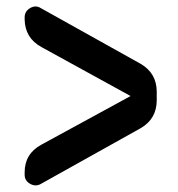

<svg xmlns="http://www.w3.org/2000/svg" viewBox="-20 -586 540 582"><path d="M406.2 -392.6Q455.1 -364.3 455.1 -307.6V-282.2Q455.1 -225.6 406.2 -197.3L103.5 -28.3Q87.9 -19.5 71.3 -28.8Q54.7 -38.1 54.7 -56.6V-63.5Q54.7 -120.1 105.5 -147.5L374 -293.9Q375 -293.9 375 -294.9Q375 -295.9 374 -295.9L105.5 -443.4Q55.7 -470.7 54.7 -527.3V-533.2Q54.7 -551.8 71.3 -561.5Q87.9 -571.3 103.5 -561.5Z"/></svg>

Font: Rounded Mgen+ 1mn bold
Style: Bold
Weight: 700
Designer: [Source Han Sans]
Ryoko NISHIZUKA  (kana & ideographs); Paul D. Hunt (Latin, Greek & Cyrillic); Wenlong ZHANG  (bopomofo
Version: Version 1.059.20150602